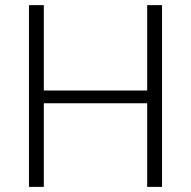

<svg xmlns="http://www.w3.org/2000/svg" viewBox="-20 -731 747 751"><path d="M613.8 0H555.7V-327.1H151.4V0H93.3V-710.9H151.4V-377H555.7V-710.9H613.8Z"/></svg>

Font: Roboto Web
Style: Light
Weight: 300
Designer: Google
Version: Version 1.200310; 2013